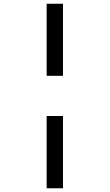

<svg xmlns="http://www.w3.org/2000/svg" viewBox="-20 -778 591 1033"><path d="M231 -370.1H318.8V-757.8H231ZM231 234.9H318.8V-153.8H231Z"/></svg>

Font: Samim Medium
Style: Regular
Weight: 500
Foundry: DejaVu fonts team - Redesigned by Saber Rastikerdar
Version: Version 4.0.5